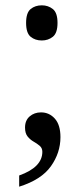

<svg xmlns="http://www.w3.org/2000/svg" viewBox="-20 -547 313 721"><path d="M137 -395Q112 -395 95 -409Q78 -423 78 -461Q78 -499 95 -513Q112 -527 137 -527Q161 -527 178.5 -513Q196 -499 196 -461Q196 -423 178.5 -409Q161 -395 137 -395ZM134 -125Q165 -125 186 -101.5Q207 -78 207 -32Q207 27 171 77.5Q135 128 52 154V112Q139 81 139 23Q139 9 129 0.5Q119 -8 106.5 -15Q94 -22 84 -34Q74 -46 74 -68Q74 -95 91.5 -110Q109 -125 134 -125Z"/></svg>

Font: Noto Serif Sinhala SemiCondensed
Style: Regular
Weight: 400
Width: 4
Designer: Jelle Bosma - Monotype Design Team
Foundry: Monotype Imaging Inc.
Version: Version 2.007; ttfautohint (v1.8.4.7-5d5b)